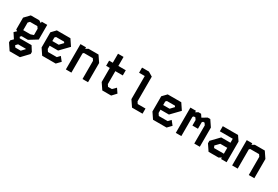

<svg xmlns="http://www.w3.org/2000/svg" viewBox="90 -2056 5219 3600"><g transform="rotate(30 2700.0 -256.0)"><path d="M249 40H414L419 47.5L351.5 119H234.5L209 81.5ZM199.5 -402 231.5 -436H391.5L420 -395.5V-259.5L356 -238H199.5ZM367 -125 540 -231.5V-549H420V-516.5L367 -549H184.5L79.5 -439.5V-183L111 -163.5L60 -115L134.5 -1.5L83.5 49.5V93.5L176 232H399.5L544 79.5V35.5L475 -73H219L204 -99.5L228.5 -125Z M748 -549.5 660 -458V-129L747 0H1040L1121.5 -84.5L1052 -172L997.5 -115H806L774 -162.5V-233.5H956.5L1132 -415L1041.5 -549.5ZM774 -411 797 -434.5H970.5L986 -411.5L912.5 -334H774Z M1260 -548V0H1380V-416L1398.5 -436H1591.5L1620 -394V0H1740V-416L1650.5 -548H1434.5L1380 -515.5V-548Z M1959.5 -744H2079.5V-548.5H2240.5V-436H2079.5V-155.5L2108 -112.5H2191L2262 -183L2325 -90.5L2240.5 0H2049L1959.5 -131.5V-436H1880V-548.5H1959.5Z M2480 -744H2628.5L2723 -688V-154L2751 -111.5H2920V0H2692.5L2603 -132V-632.5H2480Z M3148 -549.5 3060 -458V-129L3147 0H3440L3521.5 -84.5L3452 -172L3397.5 -115H3206L3174 -162.5V-233.5H3356.5L3532 -415L3441.5 -549.5ZM3174 -411 3197 -434.5H3370.5L3386 -411.5L3312.5 -334H3174Z M3640 -548V0H3760V-416L3778.5 -436H3812.5L3841 -393.5V-275H3961V-416L3979.5 -436H4011.5L4040 -393.5V0H4160V-415.5L4070.5 -548H4015L3913 -486.5L3871.5 -548H3814L3760 -515.5V-548Z M4340 -550V-439H4620V-352.5H4420.5L4260 -186V-133L4349.5 0H4565.5L4620 -33V0H4740V-447.5L4670.5 -550ZM4384 -155V-157L4464.5 -240H4616V-112.5H4403.5Z M4860 -548V0H4980V-416L4998.5 -436H5191.5L5220 -394V0H5340V-416L5250.5 -548H5034.5L4980 -515.5V-548Z"/></g></svg>

Font: Kode Mono
Style: Regular
Weight: 400
Monospace: yes
Designer: Isa Ozler
Foundry: Kadena LLC
Version: Version 1.000;gftools[0.9.28]